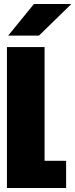

<svg xmlns="http://www.w3.org/2000/svg" viewBox="-20 -934 374 954"><path d="M14.5 0V-700H201.5V-135H308.5V0ZM173.5 -757H20.5L148.5 -914H334.5Z"/></svg>

Font: Trispace Condensed ExtraBold
Style: Regular
Weight: 800
Width: 3
Designer: Tyler Finck
Foundry: Etcetera Type Company
Version: Version 1.210; ttfautohint (v1.8.3)